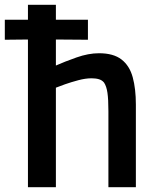

<svg xmlns="http://www.w3.org/2000/svg" viewBox="-24 -777 655 797"><path d="M-4 -612V-695H92V-757H208V-695H341V-612L208 -613V-505Q244 -521 293.5 -538.5Q343 -556 387 -556Q447 -556 480.5 -530Q514 -504 527 -456Q540 -408 540 -343V0H426V-315Q426 -365 422 -392Q418 -419 408 -434Q400 -444 387 -448Q374 -452 356 -452Q331 -452 301 -444Q271 -436 245.5 -427Q220 -418 208 -413V0H92V-613Z"/></svg>

Font: Ruda
Style: Bold
Weight: 700
Designer: Mariela Monsalve and Angelina Sanchez
Foundry: Mariela Monsalve and Angelina Sanchez
Version: Version 2.000